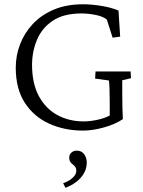

<svg xmlns="http://www.w3.org/2000/svg" viewBox="-20 -602 669 898"><path d="M368.2 8.8Q282.2 8.8 210.4 -23.4Q138.7 -55.7 96.2 -121.1Q53.7 -186.5 53.7 -285.2Q53.7 -341.8 73.7 -394.5Q93.8 -447.3 133.3 -489.7Q172.9 -532.2 231.9 -557.1Q291 -582 369.1 -582Q407.2 -582 453.1 -574.7Q499 -567.4 534.2 -552.7L542 -430.7L506.8 -425.8L479.5 -510.7Q461.9 -525.4 427.2 -532.2Q392.6 -539.1 361.3 -539.1Q277.3 -539.1 226.6 -504.9Q175.8 -470.7 152.8 -415.5Q129.9 -360.4 129.9 -298.8Q129.9 -211.9 161.6 -152.8Q193.4 -93.8 248 -64Q302.7 -34.2 372.1 -34.2Q406.2 -34.2 447.3 -44.4Q488.3 -54.7 519.5 -78.1L493.2 -22.5V-125Q493.2 -162.1 492.2 -187.5Q491.2 -212.9 489.3 -225.6L424.8 -234.4L426.8 -267.6H590.8L592.8 -236.3L551.8 -226.6Q551.8 -222.7 551.8 -205.6Q551.8 -188.5 551.8 -160.2Q551.8 -116.2 552.7 -91.3Q553.7 -66.4 554.7 -44.9Q518.6 -20.5 465.8 -5.9Q413.1 8.8 368.2 8.8ZM286.1 276.4 275.4 254.9Q301.8 246.1 319.3 230Q336.9 213.9 336.9 197.3Q336.9 185.5 332 178.7Q327.1 171.9 320.3 167Q313.5 162.1 308.6 154.8Q303.7 147.5 303.7 134.8Q303.7 121.1 314 111.8Q324.2 102.5 337.9 102.5Q354.5 102.5 364.7 110.4Q375 118.2 380.4 130.9Q385.7 143.6 385.7 159.2Q385.7 185.5 372.6 208.5Q359.4 231.4 336.9 248.5Q314.5 265.6 286.1 276.4Z"/></svg>

Font: Crimson Pro ExtraLight
Style: Regular
Weight: 250
Designer: Jacques Le Bailly
Foundry: Baron von Fonthausen
Version: Version 1.003